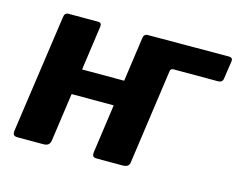

<svg xmlns="http://www.w3.org/2000/svg" viewBox="-80 -649 954 768"><g transform="rotate(15 397.5 -265.5)"><path d="M763 -424H578Q568 -424 565 -412L446 -530L780 -531Q797 -531 795 -515L784 -441Q782 -424 763 -424ZM252 -513 183 -24Q181 -11 174 -5.5Q167 0 153 0H48Q35 0 31 -5Q27 -10 28 -21L98 -511Q100 -530 116 -530H239Q254 -530 252 -513ZM580 -513 511 -24Q510 -11 503 -5.5Q496 0 481 0H376Q363 0 359.5 -5Q356 -10 357 -21L426 -511Q428 -530 444 -530H567Q582 -530 580 -513ZM100 -223Q81 -223 83 -240L94 -314Q96 -329 113 -329H476Q493 -329 491 -314L481 -240Q479 -223 459 -223Z"/></g></svg>

Font: Libre Franklin
Style: Bold Italic
Weight: 700
Italic angle: -8°
Designer: Pablo Impallari, Rodrigo Fuenzalida, Nhung Nguyen
Foundry: Impallari Type
Version: Version 3.000